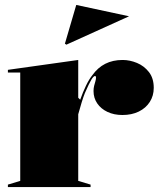

<svg xmlns="http://www.w3.org/2000/svg" viewBox="-20 -758 643 778"><path d="M12 0V-10L62 -25V-464H12V-475L297 -515V-362L305 -354Q316 -385 328.5 -411Q341 -437 354 -453Q376 -484 406.5 -499.5Q437 -515 477 -515Q506 -515 535 -503Q564 -491 583.5 -466Q603 -441 603 -402Q603 -370 587 -345Q571 -320 542.5 -306Q514 -292 476 -292Q442 -292 415.5 -304.5Q389 -317 374 -339Q359 -361 359 -389Q359 -401 361.5 -410.5Q364 -420 366.5 -428.5Q369 -437 369 -443Q369 -450 365 -450Q359 -450 350 -435Q341 -420 324 -381Q318 -366 311 -343.5Q304 -321 297 -295V-25L347 -10V0ZM249 -577 243 -581 289 -738 503 -692Z"/></svg>

Font: Kalnia
Style: Bold
Weight: 700
Designer: Frida Medrano
Foundry: Frida Medrano
Version: Version 1.105